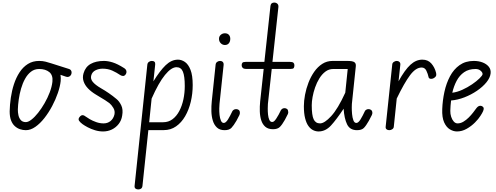

<svg xmlns="http://www.w3.org/2000/svg" viewBox="-20 -1017 3874 1500"><path d="M182 0Q159 0 136.5 -7.5Q114 -15 95.5 -31.8Q77 -48.5 66.2 -76.8Q55.5 -105 55.5 -147Q56.5 -198.5 64.5 -253.5Q72.5 -308.5 89.2 -359.8Q106 -411 132.8 -452Q159.5 -493 197.5 -517Q235.5 -541 286 -541Q313 -541 336 -535.2Q359 -529.5 379.5 -522.5L519.5 -478Q528 -475.5 532.8 -469.5Q537.5 -463.5 539 -456Q540.5 -446.5 536.8 -436.8Q533 -427 525 -421.5Q519.5 -417.5 511.8 -416.2Q504 -415 495 -418L452.5 -432.5Q454.5 -423 454.8 -408.2Q455 -393.5 454 -383Q449.5 -341.5 432 -290.5Q414.5 -239.5 387.5 -188.5Q360.5 -137.5 327 -94.8Q293.5 -52 256.2 -26Q219 0 182 0ZM119.5 -162.5Q119 -140 124 -117Q129 -94 142.8 -78.5Q156.5 -63 182 -63Q201 -63 226.2 -82.8Q251.5 -102.5 278 -136Q304.5 -169.5 328.2 -210.8Q352 -252 368.5 -295.5Q385 -339 389.5 -378Q395 -429.5 365.2 -453.8Q335.5 -478 286 -478Q249.5 -478 222.2 -457Q195 -436 175.8 -401.2Q156.5 -366.5 144.5 -324.5Q132.5 -282.5 126.5 -240.2Q120.5 -198 119.5 -162.5Z M785.5 10Q753.5 10 722.2 0.5Q691 -9 665.5 -22.5Q640 -36 625 -47Q605.5 -61.5 597.8 -73.5Q590 -85.5 599 -99.5Q606.5 -110 613.8 -114.2Q621 -118.5 629.2 -117Q637.5 -115.5 647 -108Q659 -99 681.2 -86Q703.5 -73 731.8 -63Q760 -53 789.5 -53Q820.5 -53 843.2 -71.2Q866 -89.5 874 -122Q880 -150 865.5 -174Q851 -198 834.5 -211.5Q821 -222 800.5 -234.8Q780 -247.5 760.2 -259.2Q740.5 -271 728.5 -278.5Q693.5 -299.5 668.2 -325.5Q643 -351.5 633 -381.5Q623 -411.5 632.5 -444Q647 -494.5 688.5 -517.8Q730 -541 792 -541Q823 -541 860.2 -529.5Q897.5 -518 949 -485.5Q965 -475.5 967.5 -461.5Q970 -447.5 961.5 -435.5Q952 -422.5 940.5 -423.5Q929 -424.5 920.5 -430Q890.5 -450.5 857 -465.5Q823.5 -480.5 782 -480.5Q751.5 -480.5 726 -467.8Q700.5 -455 693 -428.5Q685 -402 704.2 -378Q723.5 -354 769 -327.5Q799 -310.5 830 -289.2Q861 -268 890 -243.5Q912 -226 927.5 -193.5Q943 -161 934.5 -114Q929 -76.5 907.2 -48.5Q885.5 -20.5 853.8 -5.2Q822 10 785.5 10Z M1060.5 463Q1047.5 463 1038.8 456.5Q1030 450 1031.5 435L1131 -511Q1132.5 -526 1143.2 -533.5Q1154 -541 1166 -541Q1180 -541 1187 -534.2Q1194 -527.5 1192.5 -513L1178.5 -381.5Q1229 -464 1274.2 -507.5Q1319.5 -551 1370.5 -551Q1398.5 -551 1425 -532.8Q1451.5 -514.5 1468.5 -471.2Q1485.5 -428 1485.5 -352.5Q1485.5 -285 1470.5 -222Q1455.5 -159 1426.5 -109Q1397.5 -59 1355.5 -29.8Q1313.5 -0.5 1259.5 -0.5H1139L1093 434.5Q1091.5 449.5 1082.5 456.2Q1073.5 463 1060.5 463ZM1145.5 -62H1254.5Q1296.5 -62 1328 -85.8Q1359.5 -109.5 1380.8 -149.8Q1402 -190 1412.8 -240.5Q1423.5 -291 1423.5 -344.5Q1423.5 -422 1409 -457Q1394.5 -492 1359 -492Q1318.5 -492 1269 -431.5Q1219.5 -371 1164.5 -246.5Z M1664.5 -512Q1666 -526 1676.5 -533.5Q1687 -541 1699.5 -541Q1712.5 -541 1720.5 -533Q1728.5 -525 1727 -509L1695 -206.5Q1693.5 -194 1693 -169.5Q1692.5 -145 1695.2 -119Q1698 -93 1705.8 -74.8Q1713.5 -56.5 1728.5 -56.5Q1736.5 -56.5 1744.5 -63.5Q1752.5 -70.5 1761 -83.5Q1769.5 -96.5 1778 -113.5L1796 -149.5Q1798.5 -154 1806 -159.2Q1813.5 -164.5 1825 -164.5Q1836.5 -164.5 1845 -158.2Q1853.5 -152 1854 -137.5Q1855 -129 1850.2 -117.8Q1845.5 -106.5 1827.5 -74Q1805 -35.5 1787.8 -17.8Q1770.5 0 1735 0Q1697 0 1675 -20.5Q1653 -41 1642.8 -74.2Q1632.5 -107.5 1631.5 -147.5Q1630.5 -187.5 1634.5 -226.5ZM1737 -665.5Q1718.5 -665.5 1704.8 -679.2Q1691 -693 1691 -714Q1691 -733 1704.8 -745Q1718.5 -757 1737 -757Q1757 -757 1768 -745Q1779 -733 1779 -714Q1779 -692.5 1768 -679Q1757 -665.5 1737 -665.5Z M2093 -971Q2095 -985 2103 -991Q2111 -997 2122 -997Q2136.5 -997 2146.5 -988.2Q2156.5 -979.5 2155 -962L2108.5 -533.5H2245.5Q2266 -533.5 2273 -526.2Q2280 -519 2280 -507.5Q2280 -493.5 2275 -486Q2270 -478.5 2251 -478.5H2103L2073 -205Q2072 -192.5 2071.8 -169.2Q2071.5 -146 2074 -121.8Q2076.5 -97.5 2084 -80.8Q2091.5 -64 2106.5 -64Q2115 -64 2122.8 -71.2Q2130.5 -78.5 2139 -91.5Q2147.5 -104.5 2157 -121.5L2175.5 -158Q2177 -161 2184.2 -166.5Q2191.5 -172 2203 -172Q2214 -172 2222.5 -165.5Q2231 -159 2231.5 -144.5Q2233.5 -136.5 2229 -126Q2224.5 -115.5 2205.5 -80.5Q2184 -42.5 2166.2 -25Q2148.5 -7.5 2113 -7.5Q2075 -7.5 2053 -26.5Q2031 -45.5 2021 -77Q2011 -108.5 2009.8 -147Q2008.5 -185.5 2012.5 -224L2040 -478.5H1905Q1884 -478.5 1876 -486.8Q1868 -495 1868 -507.5Q1868 -519.5 1873.8 -526.5Q1879.5 -533.5 1899.5 -533.5H2045.5Z M2759.5 -496.5 2729 -205Q2728.5 -200 2728.2 -177Q2728 -154 2730.5 -126Q2733 -98 2740.8 -77.2Q2748.5 -56.5 2764 -56.5Q2772 -56.5 2780 -63.5Q2788 -70.5 2796.2 -83.5Q2804.5 -96.5 2813.5 -114L2831.5 -150.5Q2833 -154 2840.5 -159.2Q2848 -164.5 2859 -164.5Q2870.5 -164.5 2879.2 -158Q2888 -151.5 2889 -137.5Q2890 -129.5 2885.2 -118.5Q2880.5 -107.5 2861.5 -73Q2840 -35 2822.8 -17.5Q2805.5 0 2769 0Q2713.5 0 2691.5 -45.8Q2669.5 -91.5 2664.5 -167.5Q2608.5 -83 2565.8 -36.5Q2523 10 2468.5 10Q2447.5 10 2427 0.2Q2406.5 -9.5 2390 -32Q2373.5 -54.5 2363.8 -92.8Q2354 -131 2354 -187.5Q2354 -228.5 2363 -276.5Q2372 -324.5 2390 -371.2Q2408 -418 2435 -456.5Q2462 -495 2497.8 -518Q2533.5 -541 2578.5 -541H2693Q2713.5 -541 2729.2 -538.5Q2745 -536 2753.5 -526.5Q2762 -517 2759.5 -496.5ZM2415.5 -195Q2415.5 -116.5 2430.5 -84.8Q2445.5 -53 2480.5 -53Q2515 -53 2567.2 -109.5Q2619.5 -166 2677.5 -293L2696.5 -478H2583.5Q2549.5 -478 2522.5 -457.8Q2495.5 -437.5 2475.2 -404.8Q2455 -372 2441.8 -334Q2428.5 -296 2422 -259.2Q2415.5 -222.5 2415.5 -195Z M3021 0Q3007.5 0 2999.5 -7.2Q2991.5 -14.5 2993 -27L3044.5 -514Q3045.5 -525.5 3056.5 -533.2Q3067.5 -541 3080 -541Q3092.5 -541 3100.8 -533Q3109 -525 3107.5 -510.5L3093.5 -382Q3143 -471.5 3186.5 -511.2Q3230 -551 3279.5 -551Q3323.5 -551 3349.8 -521Q3376 -491 3386.5 -449.5Q3391 -429.5 3384.8 -420.5Q3378.5 -411.5 3367 -405.5Q3355 -399 3342.8 -401.5Q3330.5 -404 3328.5 -413.5Q3323 -440 3311 -464.8Q3299 -489.5 3274 -489.5Q3228.5 -489.5 3183.5 -429.5Q3138.5 -369.5 3079.5 -247L3056.5 -26.5Q3055.5 -15 3044.8 -7.5Q3034 0 3021 0Z M3550 10Q3522 10 3494.5 -6.5Q3467 -23 3449.8 -61.2Q3432.5 -99.5 3435 -164.5Q3437.5 -232.5 3452 -299.2Q3466.5 -366 3495.5 -420.8Q3524.5 -475.5 3570.5 -508.2Q3616.5 -541 3681.5 -541Q3720 -541 3750.8 -529Q3781.5 -517 3798.8 -495.5Q3816 -474 3813 -444.5Q3809.5 -410 3780.5 -374.2Q3751.5 -338.5 3706.2 -307.8Q3661 -277 3608.2 -256.5Q3555.5 -236 3504 -232Q3501.5 -211.5 3500 -191Q3498.5 -170.5 3498 -151Q3497.5 -127 3504.8 -104.5Q3512 -82 3525 -67.5Q3538 -53 3555 -53Q3578 -53 3600.2 -66.2Q3622.5 -79.5 3642 -99Q3661.5 -118.5 3676.5 -138Q3691.5 -157.5 3700.5 -170Q3713.5 -187.5 3726.8 -190Q3740 -192.5 3751 -184Q3758 -179.5 3759 -171Q3760 -162.5 3754 -148.2Q3748 -134 3733.5 -112Q3719 -88.5 3690.8 -60Q3662.5 -31.5 3626 -10.8Q3589.5 10 3550 10ZM3513.5 -292.5Q3551 -297 3591.8 -315.5Q3632.5 -334 3668 -358.2Q3703.5 -382.5 3726 -404.5Q3748.5 -426.5 3750 -437.5Q3751 -450.5 3735.2 -464.2Q3719.5 -478 3695.5 -478Q3642 -478 3605.8 -452.8Q3569.5 -427.5 3547.2 -385.2Q3525 -343 3513.5 -292.5Z"/></svg>

Font: Edu NSW ACT Hand Pre
Style: Regular
Weight: 400
Designer: Tina and Corey Anderson, Eben Sorkin, Mirko Velimirovic
Foundry: Sorkin Type Co.
Version: Version 2.000